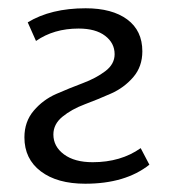

<svg xmlns="http://www.w3.org/2000/svg" viewBox="-20 -439 414 464"><path d="M186 5Q118 5 78.5 -25Q39 -55 39 -107Q39 -145 61.5 -171.5Q84 -198 116 -212Q148 -226 180 -238Q212 -250 234.5 -267Q257 -284 257 -308Q257 -335 234 -352.5Q211 -370 170 -370Q110 -370 67 -340L47 -385Q103 -419 187 -419Q251 -419 287.5 -392Q324 -365 324 -315Q324 -278 302 -252.5Q280 -227 248.5 -213Q217 -199 185 -187Q153 -175 131 -157Q109 -139 109 -114Q109 -85 134.5 -66Q160 -47 204 -47Q272 -47 320 -81L341 -41Q283 5 186 5Z"/></svg>

Font: EauTestInfant
Style: Regular
Weight: 400
Designer: Christian Thalmann (Catharsis Fonts)
Version: Version 0.001;PS 000.001;hotconv 1.0.88;makeotf.lib2.5.64775